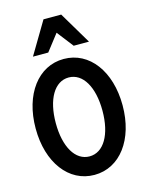

<svg xmlns="http://www.w3.org/2000/svg" viewBox="-141 -1056 882 1152"><g transform="rotate(-15 300.0 -480.5)"><path d="M300 10C459 10 570 -138 570 -350C570 -562 459 -710 300 -710C141 -710 30 -562 30 -350C30 -138 141 10 300 10ZM300 -105C212 -105 155 -202 155 -350C155 -498 212 -595 300 -595C388 -595 445 -498 445 -350C445 -202 388 -105 300 -105ZM126 -771H221L300 -873L379 -771H474L355 -971H245Z"/></g></svg>

Font: CommitMono
Style: Bold
Weight: 700
Monospace: yes
Designer: Eigil Nikolajsen
Foundry: Eigil Nikolajsen
Version: Version 1.143